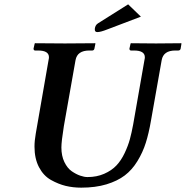

<svg xmlns="http://www.w3.org/2000/svg" viewBox="-20 -843 847 875"><path d="M638.2 -568.8Q640.1 -576.7 640.1 -582Q640.1 -612.8 590.8 -612.8H577.1Q570.3 -612.8 569.8 -621.1L575.2 -645L577.1 -646Q652.3 -645 690.9 -645Q690.9 -645 805.2 -646L807.1 -645L803.2 -621.1Q801.3 -613.3 793 -612.8H778.8Q724.6 -612.8 716.8 -568.8L668 -293Q658.2 -235.8 644.5 -192.4Q630.9 -148.9 606.4 -108.9Q582 -68.8 548.6 -43.5Q515.1 -18.1 465.1 -2.9Q415 12.2 350.1 12.2Q313 12.2 279.5 4.2Q246.1 -3.9 212.2 -22.9Q178.2 -42 157.7 -81.1Q137.2 -120.1 137.2 -174.8Q137.2 -201.7 143.1 -234.9L201.2 -568.8Q203.1 -576.7 203.1 -582Q203.1 -612.8 153.8 -612.8H140.1Q133.3 -612.8 132.8 -621.1L138.2 -645L140.1 -646Q237.3 -645 275.9 -645L413.1 -646L415 -645L410.2 -621.1Q408.2 -613.3 400.9 -612.8H387.2Q332 -612.8 324.2 -568.8L271 -268.1Q259.8 -198.2 259.8 -170.9Q259.8 -132.8 273.4 -104.5Q287.1 -76.2 307.1 -62.5Q327.1 -48.8 345.5 -42.5Q363.8 -36.1 378.9 -36.1Q420.9 -36.1 454.8 -51Q488.8 -65.9 510.5 -88.9Q532.2 -111.8 548.1 -145.5Q564 -179.2 572 -209Q580.1 -238.8 586.9 -275.9ZM564 -823.2 622.1 -767.1 469.2 -709Q438.5 -696.8 423.8 -696.8Q411.6 -696.8 412.1 -709V-711.9Q414.1 -729 426.8 -736.8Z"/></svg>

Font: Linux Libertine O
Style: Semibold Italic
Weight: 600
Italic angle: -11.5°
Designer: Philipp H. Poll
Foundry: Philipp H. Poll
Version: Version 5.1.2